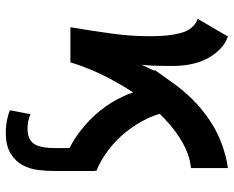

<svg xmlns="http://www.w3.org/2000/svg" viewBox="-90 -478 786 645"><g transform="rotate(90 302.5 -156.0)"><path d="M555 54Q555 80 551.5 108.5Q548 137 535 161Q522 185 496 201Q470 217 426 217Q404 217 384 213Q364 209 351 203L364 134Q376 139 388 141.5Q400 144 412 144Q434 144 447 137Q460 130 466.5 117.5Q473 105 475.5 88Q478 71 478 52V3Q448 -12 420 -34Q382 -63 352.5 -99.5Q323 -136 304 -178Q296 -194 291 -211Q272 -182 255 -151Q214 -79 190 0H72Q84 -72 93 -137Q102 -202 102 -257Q102 -263 102 -269Q102 -274 102 -278Q102 -331 91 -372Q80 -413 44 -428L103 -529Q125 -522 143 -505Q161 -488 174.5 -464.5Q188 -441 195 -410.5Q202 -380 202 -345Q202 -331 202 -318Q202 -298 201 -276.5Q200 -255 198 -239Q218 -280 218 -284Q218 -284 217 -284Q217 -284 215.5 -282.5Q214 -281 214 -281Q214 -281 214 -281Q214 -281 257 -341.5Q300 -402 351 -443Q402 -484 452.5 -504Q503 -524 545 -529V-405Q497 -401 445 -368Q402 -341 363 -300Q369 -278 380 -256Q398 -219 424 -186.5Q450 -154 484 -128Q518 -102 555 -87L552 -82L555 -84Z"/></g></svg>

Font: Rising Sun
Style: Bold
Weight: 700
Designer: Matt McInerney, Pablo Impallari, Rodrigo Fuenzalida (Raleway font), Stephen Hutchings (Greek), Cristiano Sobral (main ch
Foundry: The Rising Sun Project Authors
Version: Version 4.327; ttfautohint (v1.8.4.7-5d5b-dirty)